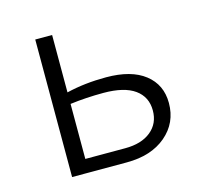

<svg xmlns="http://www.w3.org/2000/svg" viewBox="-76 -546 650 627"><g transform="rotate(-15 249.0 -232.5)"><path d="M462 -152Q462 -85 412 -42.5Q362 0 279 0H94V-465H151V-271Q213 -286 285 -286Q370 -286 416 -250Q462 -214 462 -152ZM405 -142Q405 -188 369.5 -213.5Q334 -239 264 -239Q205 -239 151 -232V-46H286Q341 -46 373 -72Q405 -98 405 -142Z"/></g></svg>

Font: Ysabeau SC Semilight
Style: Regular
Weight: 300
Designer: Christian Thalmann (Catharsis Fonts)
Version: Version 0.003